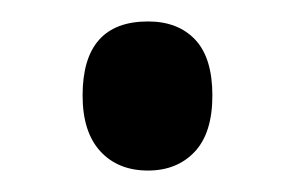

<svg xmlns="http://www.w3.org/2000/svg" viewBox="-20 -492 276 179"><path d="M57 -403Q57 -472 118 -472Q146 -472 162 -455Q178 -438 178 -403Q178 -368 161.5 -350.5Q145 -333 118 -333Q90 -333 73.5 -351Q57 -369 57 -403Z"/></svg>

Font: Noto Sans Tamil UI ExtraCondensed Medium
Style: Regular
Weight: 500
Width: 2
Designer: Jelle Bosma - Monotype Design Team
Foundry: Monotype Imaging Inc.
Version: Version 2.004; ttfautohint (v1.8.4.7-5d5b)